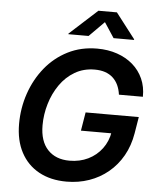

<svg xmlns="http://www.w3.org/2000/svg" viewBox="-62 -998 871 1061"><g transform="rotate(5 373.5 -468.0)"><path d="M346.7 9.8Q257.8 9.8 193.1 -25.9Q128.4 -61.5 93.3 -127.7Q58.1 -193.8 58.1 -285.6Q58.1 -373.5 85.9 -454.8Q113.8 -536.1 165.5 -599.9Q217.3 -663.6 290 -700.4Q362.8 -737.3 452.6 -737.3Q512.7 -737.3 563.2 -720Q613.8 -702.6 650.6 -670.7Q687.5 -638.7 707.5 -594Q727.5 -549.3 726.6 -494.1H593.8Q589.8 -523.4 578.9 -546.9Q567.9 -570.3 549.8 -586.9Q531.7 -603.5 506.6 -612.1Q481.4 -620.6 449.2 -620.6Q387.2 -620.6 338.6 -592Q290 -563.5 256.6 -515.4Q223.1 -467.3 205.6 -408.4Q188 -349.6 188 -289.1Q188 -200.7 232.2 -153.8Q276.4 -106.9 353 -106.9Q410.2 -106.9 456.3 -129.4Q502.4 -151.9 532.7 -192.4Q563 -232.9 571.8 -286.6L600.1 -277.8H401.9L418.9 -380.4H713.9L698.7 -288.6Q687 -219.2 655.8 -164.1Q624.5 -108.9 577.6 -70.1Q530.8 -31.2 471.9 -10.7Q413.1 9.8 346.7 9.8ZM398.4 -802.7H286.1L286.6 -806.2L440.4 -946.3H543L650.9 -806.2L650.4 -802.7H537.1L481.9 -886.7Z"/></g></svg>

Font: Inter 16pt SemiBold
Style: Italic
Weight: 600
Italic angle: -9.3988°
Version: Version 4.001;git-66647c0bb